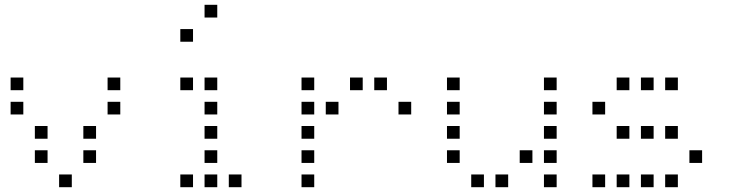

<svg xmlns="http://www.w3.org/2000/svg" viewBox="-20 -796 3040 792"><path d="M24.8 -476.2Q23.8 -476.2 23.8 -476.2Q23.8 -476.2 23.8 -475.2V-424.8Q23.8 -423.8 23.8 -423.8Q23.8 -423.8 24.8 -423.8H75.2Q76.2 -423.8 76.2 -423.8Q76.2 -423.8 76.2 -424.8V-475.2Q76.2 -476.2 76.2 -476.2Q76.2 -476.2 75.2 -476.2ZM424.8 -476.2Q423.8 -476.2 423.8 -476.2Q423.8 -476.2 423.8 -475.2V-424.8Q423.8 -423.8 423.8 -423.8Q423.8 -423.8 424.8 -423.8H475.2Q476.2 -423.8 476.2 -423.8Q476.2 -423.8 476.2 -424.8V-475.2Q476.2 -476.2 476.2 -476.2Q476.2 -476.2 475.2 -476.2ZM24.8 -376.2Q23.8 -376.2 23.8 -376.2Q23.8 -376.2 23.8 -375.2V-324.8Q23.8 -323.8 23.8 -323.8Q23.8 -323.8 24.8 -323.8H75.2Q76.2 -323.8 76.2 -323.8Q76.2 -323.8 76.2 -324.8V-375.2Q76.2 -376.2 76.2 -376.2Q76.2 -376.2 75.2 -376.2ZM424.8 -376.2Q423.8 -376.2 423.8 -376.2Q423.8 -376.2 423.8 -375.2V-324.8Q423.8 -323.8 423.8 -323.8Q423.8 -323.8 424.8 -323.8H475.2Q476.2 -323.8 476.2 -323.8Q476.2 -323.8 476.2 -324.8V-375.2Q476.2 -376.2 476.2 -376.2Q476.2 -376.2 475.2 -376.2ZM124.8 -276.2Q123.8 -276.2 123.8 -276.2Q123.8 -276.2 123.8 -275.2V-224.8Q123.8 -223.8 123.8 -223.8Q123.8 -223.8 124.8 -223.8H175.2Q176.2 -223.8 176.2 -223.8Q176.2 -223.8 176.2 -224.8V-275.2Q176.2 -276.2 176.2 -276.2Q176.2 -276.2 175.2 -276.2ZM324.8 -276.2Q323.8 -276.2 323.8 -276.2Q323.8 -276.2 323.8 -275.2V-224.8Q323.8 -223.8 323.8 -223.8Q323.8 -223.8 324.8 -223.8H375.2Q376.2 -223.8 376.2 -223.8Q376.2 -223.8 376.2 -224.8V-275.2Q376.2 -276.2 376.2 -276.2Q376.2 -276.2 375.2 -276.2ZM124.8 -176.2Q123.8 -176.2 123.8 -176.2Q123.8 -176.2 123.8 -175.2V-124.8Q123.8 -123.8 123.8 -123.8Q123.8 -123.8 124.8 -123.8H175.2Q176.2 -123.8 176.2 -123.8Q176.2 -123.8 176.2 -124.8V-175.2Q176.2 -176.2 176.2 -176.2Q176.2 -176.2 175.2 -176.2ZM324.8 -176.2Q323.8 -176.2 323.8 -176.2Q323.8 -176.2 323.8 -175.2V-124.8Q323.8 -123.8 323.8 -123.8Q323.8 -123.8 324.8 -123.8H375.2Q376.2 -123.8 376.2 -123.8Q376.2 -123.8 376.2 -124.8V-175.2Q376.2 -176.2 376.2 -176.2Q376.2 -176.2 375.2 -176.2ZM224.8 -76.2Q223.8 -76.2 223.8 -76.2Q223.8 -76.2 223.8 -75.2V-24.8Q223.8 -23.8 223.8 -23.8Q223.8 -23.8 224.8 -23.8H275.2Q276.2 -23.8 276.2 -23.8Q276.2 -23.8 276.2 -24.8V-75.2Q276.2 -76.2 276.2 -76.2Q276.2 -76.2 275.2 -76.2Z M824.8 -776.2Q823.8 -776.2 823.8 -776.2Q823.8 -776.2 823.8 -775.2V-724.8Q823.8 -723.8 823.8 -723.8Q823.8 -723.8 824.8 -723.8H875.2Q876.2 -723.8 876.2 -723.8Q876.2 -723.8 876.2 -724.8V-775.2Q876.2 -776.2 876.2 -776.2Q876.2 -776.2 875.2 -776.2ZM724.8 -676.2Q723.8 -676.2 723.8 -676.2Q723.8 -676.2 723.8 -675.2V-624.8Q723.8 -623.8 723.8 -623.8Q723.8 -623.8 724.8 -623.8H775.2Q776.2 -623.8 776.2 -623.8Q776.2 -623.8 776.2 -624.8V-675.2Q776.2 -676.2 776.2 -676.2Q776.2 -676.2 775.2 -676.2ZM724.8 -476.2Q723.8 -476.2 723.8 -476.2Q723.8 -476.2 723.8 -475.2V-424.8Q723.8 -423.8 723.8 -423.8Q723.8 -423.8 724.8 -423.8H775.2Q776.2 -423.8 776.2 -423.8Q776.2 -423.8 776.2 -424.8V-475.2Q776.2 -476.2 776.2 -476.2Q776.2 -476.2 775.2 -476.2ZM824.8 -476.2Q823.8 -476.2 823.8 -476.2Q823.8 -476.2 823.8 -475.2V-424.8Q823.8 -423.8 823.8 -423.8Q823.8 -423.8 824.8 -423.8H875.2Q876.2 -423.8 876.2 -423.8Q876.2 -423.8 876.2 -424.8V-475.2Q876.2 -476.2 876.2 -476.2Q876.2 -476.2 875.2 -476.2ZM824.8 -376.2Q823.8 -376.2 823.8 -376.2Q823.8 -376.2 823.8 -375.2V-324.8Q823.8 -323.8 823.8 -323.8Q823.8 -323.8 824.8 -323.8H875.2Q876.2 -323.8 876.2 -323.8Q876.2 -323.8 876.2 -324.8V-375.2Q876.2 -376.2 876.2 -376.2Q876.2 -376.2 875.2 -376.2ZM824.8 -276.2Q823.8 -276.2 823.8 -276.2Q823.8 -276.2 823.8 -275.2V-224.8Q823.8 -223.8 823.8 -223.8Q823.8 -223.8 824.8 -223.8H875.2Q876.2 -223.8 876.2 -223.8Q876.2 -223.8 876.2 -224.8V-275.2Q876.2 -276.2 876.2 -276.2Q876.2 -276.2 875.2 -276.2ZM824.8 -176.2Q823.8 -176.2 823.8 -176.2Q823.8 -176.2 823.8 -175.2V-124.8Q823.8 -123.8 823.8 -123.8Q823.8 -123.8 824.8 -123.8H875.2Q876.2 -123.8 876.2 -123.8Q876.2 -123.8 876.2 -124.8V-175.2Q876.2 -176.2 876.2 -176.2Q876.2 -176.2 875.2 -176.2ZM724.8 -76.2Q723.8 -76.2 723.8 -76.2Q723.8 -76.2 723.8 -75.2V-24.8Q723.8 -23.8 723.8 -23.8Q723.8 -23.8 724.8 -23.8H775.2Q776.2 -23.8 776.2 -23.8Q776.2 -23.8 776.2 -24.8V-75.2Q776.2 -76.2 776.2 -76.2Q776.2 -76.2 775.2 -76.2ZM824.8 -76.2Q823.8 -76.2 823.8 -76.2Q823.8 -76.2 823.8 -75.2V-24.8Q823.8 -23.8 823.8 -23.8Q823.8 -23.8 824.8 -23.8H875.2Q876.2 -23.8 876.2 -23.8Q876.2 -23.8 876.2 -24.8V-75.2Q876.2 -76.2 876.2 -76.2Q876.2 -76.2 875.2 -76.2ZM924.8 -76.2Q923.8 -76.2 923.8 -76.2Q923.8 -76.2 923.8 -75.2V-24.8Q923.8 -23.8 923.8 -23.8Q923.8 -23.8 924.8 -23.8H975.2Q976.2 -23.8 976.2 -23.8Q976.2 -23.8 976.2 -24.8V-75.2Q976.2 -76.2 976.2 -76.2Q976.2 -76.2 975.2 -76.2Z M1224.8 -476.2Q1223.8 -476.2 1223.8 -476.2Q1223.8 -476.2 1223.8 -475.2V-424.8Q1223.8 -423.8 1223.8 -423.8Q1223.8 -423.8 1224.8 -423.8H1275.2Q1276.2 -423.8 1276.2 -423.8Q1276.2 -423.8 1276.2 -424.8V-475.2Q1276.2 -476.2 1276.2 -476.2Q1276.2 -476.2 1275.2 -476.2ZM1424.8 -476.2Q1423.8 -476.2 1423.8 -476.2Q1423.8 -476.2 1423.8 -475.2V-424.8Q1423.8 -423.8 1423.8 -423.8Q1423.8 -423.8 1424.8 -423.8H1475.2Q1476.2 -423.8 1476.2 -423.8Q1476.2 -423.8 1476.2 -424.8V-475.2Q1476.2 -476.2 1476.2 -476.2Q1476.2 -476.2 1475.2 -476.2ZM1524.8 -476.2Q1523.8 -476.2 1523.8 -476.2Q1523.8 -476.2 1523.8 -475.2V-424.8Q1523.8 -423.8 1523.8 -423.8Q1523.8 -423.8 1524.8 -423.8H1575.2Q1576.2 -423.8 1576.2 -423.8Q1576.2 -423.8 1576.2 -424.8V-475.2Q1576.2 -476.2 1576.2 -476.2Q1576.2 -476.2 1575.2 -476.2ZM1224.8 -376.2Q1223.8 -376.2 1223.8 -376.2Q1223.8 -376.2 1223.8 -375.2V-324.8Q1223.8 -323.8 1223.8 -323.8Q1223.8 -323.8 1224.8 -323.8H1275.2Q1276.2 -323.8 1276.2 -323.8Q1276.2 -323.8 1276.2 -324.8V-375.2Q1276.2 -376.2 1276.2 -376.2Q1276.2 -376.2 1275.2 -376.2ZM1324.8 -376.2Q1323.8 -376.2 1323.8 -376.2Q1323.8 -376.2 1323.8 -375.2V-324.8Q1323.8 -323.8 1323.8 -323.8Q1323.8 -323.8 1324.8 -323.8H1375.2Q1376.2 -323.8 1376.2 -323.8Q1376.2 -323.8 1376.2 -324.8V-375.2Q1376.2 -376.2 1376.2 -376.2Q1376.2 -376.2 1375.2 -376.2ZM1624.8 -376.2Q1623.8 -376.2 1623.8 -376.2Q1623.8 -376.2 1623.8 -375.2V-324.8Q1623.8 -323.8 1623.8 -323.8Q1623.8 -323.8 1624.8 -323.8H1675.2Q1676.2 -323.8 1676.2 -323.8Q1676.2 -323.8 1676.2 -324.8V-375.2Q1676.2 -376.2 1676.2 -376.2Q1676.2 -376.2 1675.2 -376.2ZM1224.8 -276.2Q1223.8 -276.2 1223.8 -276.2Q1223.8 -276.2 1223.8 -275.2V-224.8Q1223.8 -223.8 1223.8 -223.8Q1223.8 -223.8 1224.8 -223.8H1275.2Q1276.2 -223.8 1276.2 -223.8Q1276.2 -223.8 1276.2 -224.8V-275.2Q1276.2 -276.2 1276.2 -276.2Q1276.2 -276.2 1275.2 -276.2ZM1224.8 -176.2Q1223.8 -176.2 1223.8 -176.2Q1223.8 -176.2 1223.8 -175.2V-124.8Q1223.8 -123.8 1223.8 -123.8Q1223.8 -123.8 1224.8 -123.8H1275.2Q1276.2 -123.8 1276.2 -123.8Q1276.2 -123.8 1276.2 -124.8V-175.2Q1276.2 -176.2 1276.2 -176.2Q1276.2 -176.2 1275.2 -176.2ZM1224.8 -76.2Q1223.8 -76.2 1223.8 -76.2Q1223.8 -76.2 1223.8 -75.2V-24.8Q1223.8 -23.8 1223.8 -23.8Q1223.8 -23.8 1224.8 -23.8H1275.2Q1276.2 -23.8 1276.2 -23.8Q1276.2 -23.8 1276.2 -24.8V-75.2Q1276.2 -76.2 1276.2 -76.2Q1276.2 -76.2 1275.2 -76.2Z M1824.8 -476.2Q1823.8 -476.2 1823.8 -476.2Q1823.8 -476.2 1823.8 -475.2V-424.8Q1823.8 -423.8 1823.8 -423.8Q1823.8 -423.8 1824.8 -423.8H1875.2Q1876.2 -423.8 1876.2 -423.8Q1876.2 -423.8 1876.2 -424.8V-475.2Q1876.2 -476.2 1876.2 -476.2Q1876.2 -476.2 1875.2 -476.2ZM2224.8 -476.2Q2223.8 -476.2 2223.8 -476.2Q2223.8 -476.2 2223.8 -475.2V-424.8Q2223.8 -423.8 2223.8 -423.8Q2223.8 -423.8 2224.8 -423.8H2275.2Q2276.2 -423.8 2276.2 -423.8Q2276.2 -423.8 2276.2 -424.8V-475.2Q2276.2 -476.2 2276.2 -476.2Q2276.2 -476.2 2275.2 -476.2ZM1824.8 -376.2Q1823.8 -376.2 1823.8 -376.2Q1823.8 -376.2 1823.8 -375.2V-324.8Q1823.8 -323.8 1823.8 -323.8Q1823.8 -323.8 1824.8 -323.8H1875.2Q1876.2 -323.8 1876.2 -323.8Q1876.2 -323.8 1876.2 -324.8V-375.2Q1876.2 -376.2 1876.2 -376.2Q1876.2 -376.2 1875.2 -376.2ZM2224.8 -376.2Q2223.8 -376.2 2223.8 -376.2Q2223.8 -376.2 2223.8 -375.2V-324.8Q2223.8 -323.8 2223.8 -323.8Q2223.8 -323.8 2224.8 -323.8H2275.2Q2276.2 -323.8 2276.2 -323.8Q2276.2 -323.8 2276.2 -324.8V-375.2Q2276.2 -376.2 2276.2 -376.2Q2276.2 -376.2 2275.2 -376.2ZM1824.8 -276.2Q1823.8 -276.2 1823.8 -276.2Q1823.8 -276.2 1823.8 -275.2V-224.8Q1823.8 -223.8 1823.8 -223.8Q1823.8 -223.8 1824.8 -223.8H1875.2Q1876.2 -223.8 1876.2 -223.8Q1876.2 -223.8 1876.2 -224.8V-275.2Q1876.2 -276.2 1876.2 -276.2Q1876.2 -276.2 1875.2 -276.2ZM2224.8 -276.2Q2223.8 -276.2 2223.8 -276.2Q2223.8 -276.2 2223.8 -275.2V-224.8Q2223.8 -223.8 2223.8 -223.8Q2223.8 -223.8 2224.8 -223.8H2275.2Q2276.2 -223.8 2276.2 -223.8Q2276.2 -223.8 2276.2 -224.8V-275.2Q2276.2 -276.2 2276.2 -276.2Q2276.2 -276.2 2275.2 -276.2ZM1824.8 -176.2Q1823.8 -176.2 1823.8 -176.2Q1823.8 -176.2 1823.8 -175.2V-124.8Q1823.8 -123.8 1823.8 -123.8Q1823.8 -123.8 1824.8 -123.8H1875.2Q1876.2 -123.8 1876.2 -123.8Q1876.2 -123.8 1876.2 -124.8V-175.2Q1876.2 -176.2 1876.2 -176.2Q1876.2 -176.2 1875.2 -176.2ZM2124.8 -176.2Q2123.8 -176.2 2123.8 -176.2Q2123.8 -176.2 2123.8 -175.2V-124.8Q2123.8 -123.8 2123.8 -123.8Q2123.8 -123.8 2124.8 -123.8H2175.2Q2176.2 -123.8 2176.2 -123.8Q2176.2 -123.8 2176.2 -124.8V-175.2Q2176.2 -176.2 2176.2 -176.2Q2176.2 -176.2 2175.2 -176.2ZM2224.8 -176.2Q2223.8 -176.2 2223.8 -176.2Q2223.8 -176.2 2223.8 -175.2V-124.8Q2223.8 -123.8 2223.8 -123.8Q2223.8 -123.8 2224.8 -123.8H2275.2Q2276.2 -123.8 2276.2 -123.8Q2276.2 -123.8 2276.2 -124.8V-175.2Q2276.2 -176.2 2276.2 -176.2Q2276.2 -176.2 2275.2 -176.2ZM1924.8 -76.2Q1923.8 -76.2 1923.8 -76.2Q1923.8 -76.2 1923.8 -75.2V-24.8Q1923.8 -23.8 1923.8 -23.8Q1923.8 -23.8 1924.8 -23.8H1975.2Q1976.2 -23.8 1976.2 -23.8Q1976.2 -23.8 1976.2 -24.8V-75.2Q1976.2 -76.2 1976.2 -76.2Q1976.2 -76.2 1975.2 -76.2ZM2024.8 -76.2Q2023.8 -76.2 2023.8 -76.2Q2023.8 -76.2 2023.8 -75.2V-24.8Q2023.8 -23.8 2023.8 -23.8Q2023.8 -23.8 2024.8 -23.8H2075.2Q2076.2 -23.8 2076.2 -23.8Q2076.2 -23.8 2076.2 -24.8V-75.2Q2076.2 -76.2 2076.2 -76.2Q2076.2 -76.2 2075.2 -76.2ZM2224.8 -76.2Q2223.8 -76.2 2223.8 -76.2Q2223.8 -76.2 2223.8 -75.2V-24.8Q2223.8 -23.8 2223.8 -23.8Q2223.8 -23.8 2224.8 -23.8H2275.2Q2276.2 -23.8 2276.2 -23.8Q2276.2 -23.8 2276.2 -24.8V-75.2Q2276.2 -76.2 2276.2 -76.2Q2276.2 -76.2 2275.2 -76.2Z M2524.8 -476.2Q2523.8 -476.2 2523.8 -476.2Q2523.8 -476.2 2523.8 -475.2V-424.8Q2523.8 -423.8 2523.8 -423.8Q2523.8 -423.8 2524.8 -423.8H2575.2Q2576.2 -423.8 2576.2 -423.8Q2576.2 -423.8 2576.2 -424.8V-475.2Q2576.2 -476.2 2576.2 -476.2Q2576.2 -476.2 2575.2 -476.2ZM2624.8 -476.2Q2623.8 -476.2 2623.8 -476.2Q2623.8 -476.2 2623.8 -475.2V-424.8Q2623.8 -423.8 2623.8 -423.8Q2623.8 -423.8 2624.8 -423.8H2675.2Q2676.2 -423.8 2676.2 -423.8Q2676.2 -423.8 2676.2 -424.8V-475.2Q2676.2 -476.2 2676.2 -476.2Q2676.2 -476.2 2675.2 -476.2ZM2724.8 -476.2Q2723.8 -476.2 2723.8 -476.2Q2723.8 -476.2 2723.8 -475.2V-424.8Q2723.8 -423.8 2723.8 -423.8Q2723.8 -423.8 2724.8 -423.8H2775.2Q2776.2 -423.8 2776.2 -423.8Q2776.2 -423.8 2776.2 -424.8V-475.2Q2776.2 -476.2 2776.2 -476.2Q2776.2 -476.2 2775.2 -476.2ZM2424.8 -376.2Q2423.8 -376.2 2423.8 -376.2Q2423.8 -376.2 2423.8 -375.2V-324.8Q2423.8 -323.8 2423.8 -323.8Q2423.8 -323.8 2424.8 -323.8H2475.2Q2476.2 -323.8 2476.2 -323.8Q2476.2 -323.8 2476.2 -324.8V-375.2Q2476.2 -376.2 2476.2 -376.2Q2476.2 -376.2 2475.2 -376.2ZM2524.8 -276.2Q2523.8 -276.2 2523.8 -276.2Q2523.8 -276.2 2523.8 -275.2V-224.8Q2523.8 -223.8 2523.8 -223.8Q2523.8 -223.8 2524.8 -223.8H2575.2Q2576.2 -223.8 2576.2 -223.8Q2576.2 -223.8 2576.2 -224.8V-275.2Q2576.2 -276.2 2576.2 -276.2Q2576.2 -276.2 2575.2 -276.2ZM2624.8 -276.2Q2623.8 -276.2 2623.8 -276.2Q2623.8 -276.2 2623.8 -275.2V-224.8Q2623.8 -223.8 2623.8 -223.8Q2623.8 -223.8 2624.8 -223.8H2675.2Q2676.2 -223.8 2676.2 -223.8Q2676.2 -223.8 2676.2 -224.8V-275.2Q2676.2 -276.2 2676.2 -276.2Q2676.2 -276.2 2675.2 -276.2ZM2724.8 -276.2Q2723.8 -276.2 2723.8 -276.2Q2723.8 -276.2 2723.8 -275.2V-224.8Q2723.8 -223.8 2723.8 -223.8Q2723.8 -223.8 2724.8 -223.8H2775.2Q2776.2 -223.8 2776.2 -223.8Q2776.2 -223.8 2776.2 -224.8V-275.2Q2776.2 -276.2 2776.2 -276.2Q2776.2 -276.2 2775.2 -276.2ZM2824.8 -176.2Q2823.8 -176.2 2823.8 -176.2Q2823.8 -176.2 2823.8 -175.2V-124.8Q2823.8 -123.8 2823.8 -123.8Q2823.8 -123.8 2824.8 -123.8H2875.2Q2876.2 -123.8 2876.2 -123.8Q2876.2 -123.8 2876.2 -124.8V-175.2Q2876.2 -176.2 2876.2 -176.2Q2876.2 -176.2 2875.2 -176.2ZM2424.8 -76.2Q2423.8 -76.2 2423.8 -76.2Q2423.8 -76.2 2423.8 -75.2V-24.8Q2423.8 -23.8 2423.8 -23.8Q2423.8 -23.8 2424.8 -23.8H2475.2Q2476.2 -23.8 2476.2 -23.8Q2476.2 -23.8 2476.2 -24.8V-75.2Q2476.2 -76.2 2476.2 -76.2Q2476.2 -76.2 2475.2 -76.2ZM2524.8 -76.2Q2523.8 -76.2 2523.8 -76.2Q2523.8 -76.2 2523.8 -75.2V-24.8Q2523.8 -23.8 2523.8 -23.8Q2523.8 -23.8 2524.8 -23.8H2575.2Q2576.2 -23.8 2576.2 -23.8Q2576.2 -23.8 2576.2 -24.8V-75.2Q2576.2 -76.2 2576.2 -76.2Q2576.2 -76.2 2575.2 -76.2ZM2624.8 -76.2Q2623.8 -76.2 2623.8 -76.2Q2623.8 -76.2 2623.8 -75.2V-24.8Q2623.8 -23.8 2623.8 -23.8Q2623.8 -23.8 2624.8 -23.8H2675.2Q2676.2 -23.8 2676.2 -23.8Q2676.2 -23.8 2676.2 -24.8V-75.2Q2676.2 -76.2 2676.2 -76.2Q2676.2 -76.2 2675.2 -76.2ZM2724.8 -76.2Q2723.8 -76.2 2723.8 -76.2Q2723.8 -76.2 2723.8 -75.2V-24.8Q2723.8 -23.8 2723.8 -23.8Q2723.8 -23.8 2724.8 -23.8H2775.2Q2776.2 -23.8 2776.2 -23.8Q2776.2 -23.8 2776.2 -24.8V-75.2Q2776.2 -76.2 2776.2 -76.2Q2776.2 -76.2 2775.2 -76.2Z"/></svg>

Font: Doto Black
Style: Regular
Weight: 900
Monospace: yes
Version: Version 1.000